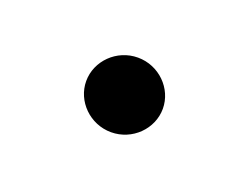

<svg xmlns="http://www.w3.org/2000/svg" viewBox="-33 -145 235 179"><g transform="rotate(20 84.5 -56.0)"><path d="M45 -56C45 -36 62 -19 83 -19C104 -19 121 -36 121 -56C121 -76 104 -93 83 -93C62 -93 45 -76 45 -56Z"/></g></svg>

Font: Charger Sport
Style: HLNrw
Weight: 100
Designer: Jasper
Foundry: Cannot Into Space Fonts
Version: Version 1.1